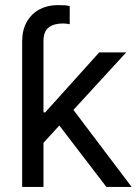

<svg xmlns="http://www.w3.org/2000/svg" viewBox="-20 -737 546 757"><path d="M213.9 -242.2 151.4 -173.8V0H67.4V-574.2Q67.4 -618.7 85.7 -650.9Q104 -683.1 135.7 -700Q167.5 -716.8 207 -716.8Q224.6 -716.8 235.6 -716.1Q246.6 -715.3 254.9 -712.9V-641.6Q249 -642.6 241.9 -643.6Q234.9 -644.5 228.5 -644.5Q192.4 -644.5 171.9 -628.7Q151.4 -612.8 151.4 -574.2V-293.9H158.2L371.1 -530.3H477.5L269.5 -303.7L499 0H399.4Z"/></svg>

Font: Pretendard JP
Style: Regular
Weight: 400
Designer: Base glyphs from Inter by Rasmus Andersson; Hangeul glyphs from Noto Sans CJK(Source Han Sans) by Jang Soo-young and Kan
Foundry: Kil Hyung-jin
Version: Version 1.309